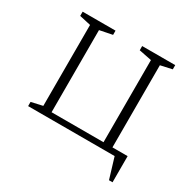

<svg xmlns="http://www.w3.org/2000/svg" viewBox="-152 -712 985 986"><g transform="rotate(30 340.5 -219.0)"><path d="M578 0H65V-25L132 -40V-520L65 -535V-560H260V-535L185 -520V-33H493V-520L418 -535V-560H614V-535L546 -520V-33H636V122H615Z"/></g></svg>

Font: Spectral SC ExtraLight
Style: Regular
Weight: 275
Designer: Jean-Baptiste Levee
Foundry: Production Type
Version: Version 2.001